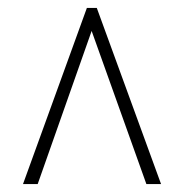

<svg xmlns="http://www.w3.org/2000/svg" viewBox="-20 -734 465 484"><path d="M38 -270H75L211 -656L349 -270H386L224 -714H199Z"/></svg>

Font: Noto Serif Tamil ExtraCondensed ExtraLight
Style: Regular
Weight: 200
Width: 2
Designer: Indian Type Foundry, Tom Grace, and the Monotype Design Team
Foundry: Monotype Imaging Inc.
Version: Version 2.004